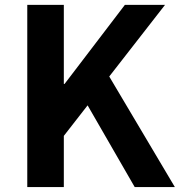

<svg xmlns="http://www.w3.org/2000/svg" viewBox="-20 -760 730 780"><path d="M90.8 0V-740.2H239.3V-418.9H242.2L487.3 -740.2H650.4L423.8 -449.2L690.4 0H527.3L335.9 -332L239.3 -208V0Z"/></svg>

Font: Nasu
Style: Bold
Weight: 700
Designer: Ryoko NISHIZUKA (kana &amp; ideographs); Paul D. Hunt (Latin, Greek &amp; Cyrillic); Wenlong ZHANG (bopomofo); Sandoll C
Version: Version 2014.1215